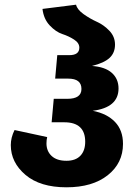

<svg xmlns="http://www.w3.org/2000/svg" viewBox="-20 -780 581 818"><path d="M263 18Q151 18 88.5 -35Q26 -88 26 -162Q26 -194 42 -226L181 -196Q178 -184 178 -169Q178 -136 200 -115.5Q222 -95 263 -95Q302 -95 322.5 -116.5Q343 -138 343 -176Q343 -259 254 -259H200L209 -359H267Q327 -359 327 -401Q327 -445 271 -445H215L224 -545H275Q318 -545 318 -577Q318 -597 295.5 -611.5Q273 -626 245.5 -635Q218 -644 192 -671.5Q166 -699 161 -742L304 -760Q309 -739 336.5 -719.5Q364 -700 393 -687Q422 -674 446 -649Q470 -624 470 -590Q470 -555 447 -533.5Q424 -512 372 -499Q428 -495 456.5 -469.5Q485 -444 485 -403Q485 -322 375 -308Q436 -296 470 -260.5Q504 -225 504 -167Q504 -85 439 -33.5Q374 18 263 18Z"/></svg>

Font: FiraGO
Style: Bold
Weight: 700
Designer: bBox Type
Foundry: bBox Type GmbH
Version: Version 1.001;PS 001.001;hotconv 1.0.88;makeotf.lib2.5.64775